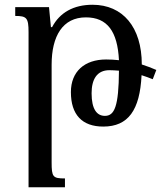

<svg xmlns="http://www.w3.org/2000/svg" viewBox="-20 -522 693 807"><path d="M253 228C202 228 197 222 197 160V-250C197 -371 244 -449 341 -449C431 -449 474 -390 480 -269C462 -271 444 -272 426 -272C335 -272 278 -221 278 -135C278 -40 325 10 414 10C519 10 568 -59 575 -206C591 -201 607 -195 622 -189L637 -228C617 -237 597 -244 576 -251C576 -408 496 -502 369 -502C289 -502 231 -469 199 -408H194L186 -492H44V-455C92 -455 100 -447 100 -387V265H253ZM365 -130C365 -188 387 -227 440 -227C452 -227 466 -226 480 -225C479 -74 461 -35 421 -35C387 -35 365 -63 365 -130Z"/></svg>

Font: Noto Serif Armenian
Style: Regular
Weight: 400
Designer: Monotype Design Team
Foundry: Monotype Imaging Inc.
Version: Version 1.901